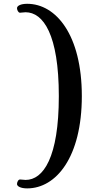

<svg xmlns="http://www.w3.org/2000/svg" viewBox="-20 -871 540 1031"><path d="M419.4 -355C419.4 -683.6 280.8 -850.6 126 -850.6C90.8 -850.6 71.3 -839.8 71.3 -827.1C71.3 -818.4 77.6 -802.7 87.4 -802.7C97.7 -802.7 106 -805.2 117.2 -805.2C212.4 -805.2 295.9 -685.5 295.9 -355C295.9 -24.9 212.4 95.2 117.2 95.2C106.4 95.2 100.6 92.8 87.4 92.8C77.6 92.8 71.3 107.9 71.3 117.2C71.3 129.4 90.8 140.6 126 140.6C280.8 140.6 419.4 -25.9 419.4 -355Z"/></svg>

Font: Stoke
Style: Regular
Weight: 400
Designer: Nicole Fally
Foundry: Nicole Fally
Version: Version 1.002